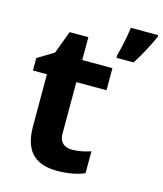

<svg xmlns="http://www.w3.org/2000/svg" viewBox="-114 -911 799 940"><g transform="rotate(15 285.0 -441.0)"><path d="M570 -816V-826H432C427 -783 413 -718 402 -679V-666H489C523 -719 550 -772 570 -816ZM308 -175C269 -175 243 -195 243 -237V-500H396V-612H243V-728H148L105 -613L23 -563V-500H94V-237C94 -96 167 -56 265 -56C321 -56 370 -67 402 -81V-192C371 -182 341 -175 308 -175Z"/></g></svg>

Font: Noto Sans Malayalam UI
Style: Bold
Weight: 700
Designer: Jelle Bosma - Monotype Design Team
Foundry: Monotype Imaging Inc.
Version: Version 2.104